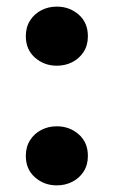

<svg xmlns="http://www.w3.org/2000/svg" viewBox="-20 -545 343 580"><path d="M151.5 -346.5Q113.5 -346.5 85.8 -370.8Q58 -395 58 -435.5Q58 -463 70.8 -483Q83.5 -503 104.8 -514Q126 -525 151.5 -525Q190 -525 217.8 -500.8Q245.5 -476.5 245.5 -435.5Q245.5 -408 232.5 -388Q219.5 -368 198.2 -357.2Q177 -346.5 151.5 -346.5ZM151.5 15Q113.5 15 85.8 -9.2Q58 -33.5 58 -74Q58 -101.5 70.8 -121.5Q83.5 -141.5 104.8 -152.5Q126 -163.5 151.5 -163.5Q190 -163.5 217.8 -139.2Q245.5 -115 245.5 -74Q245.5 -46.5 232.5 -26.5Q219.5 -6.5 198.2 4.2Q177 15 151.5 15Z"/></svg>

Font: Geologica SemiBold
Style: Regular
Weight: 600
Designer: Sindre Bremnes, Frode Helland
Foundry: Monokrom Skriftforlag AS
Version: Version 1.010;gftools[0.9.28]